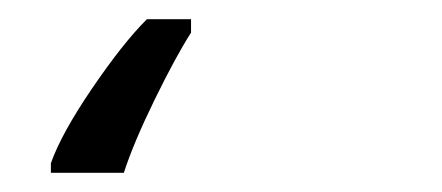

<svg xmlns="http://www.w3.org/2000/svg" viewBox="-20 41 460 200"><path d="M33 221H109Q119 190 141 145Q163 100 179 75V61H133Q108 86 76 133Q44 180 33 211Z"/></svg>

Font: Noto Sans UI Condensed
Style: Italic
Weight: 400
Width: 3
Italic angle: -12°
Designer: Monotype Design Team
Foundry: Monotype Imaging Inc.
Version: Version 1.901